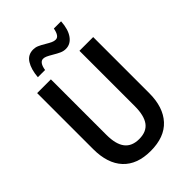

<svg xmlns="http://www.w3.org/2000/svg" viewBox="-266 -1026 1146 1146"><g transform="rotate(-45 307.5 -453.0)"><path d="M544 -241Q544 -122 483.5 -56Q423 10 306 10Q192 10 131.5 -55Q71 -120 71 -241V-714H187V-246Q187 -166 217 -127.5Q247 -89 308 -89Q370 -89 399 -128Q428 -167 428 -247V-714H544ZM379 -779Q360 -779 342 -787Q324 -795 299 -810Q277 -823 264.5 -828.5Q252 -834 241 -834Q226 -834 216 -819.5Q206 -805 202 -778H141Q146 -840 169.5 -877.5Q193 -915 238 -915Q256 -915 272.5 -908Q289 -901 314 -886Q334 -874 348 -867.5Q362 -861 375 -861Q390 -861 399.5 -875Q409 -889 414 -916H475Q471 -851 445 -815Q419 -779 379 -779Z"/></g></svg>

Font: Noto Sans Display Medium Narrow
Style: Regular
Weight: 500
Width: 4
Designer: Monotype Design team
Foundry: Monotype Imaging Inc.
Version: Version 1.000